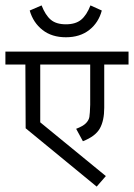

<svg xmlns="http://www.w3.org/2000/svg" viewBox="-44 -647 496 711"><path d="M0 0ZM290 -259V-408H105V-194L348 5L314 44L51 -172L50 -408H-24V-456H432V-408H342V-248Q342 -200 325.5 -171Q309 -142 263 -124L238 -170Q264 -180 274.5 -191Q285 -202 287 -214Q289 -226 290 -259ZM66 -608 110 -627Q124 -591 144 -574Q164 -557 200 -557Q236 -557 256.5 -574Q277 -591 291 -627L333 -608Q321 -563 286.5 -536Q252 -509 200 -509Q148 -509 113.5 -536Q79 -563 66 -608Z"/></svg>

Font: Cambay Devanagari
Style: Regular
Weight: 400
Designer: Pooja Saxena
Foundry: Pooja Saxena
Version: Version 1.180;PS 001.180;hotconv 1.0.70;makeotf.lib2.5.58329